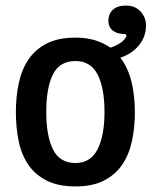

<svg xmlns="http://www.w3.org/2000/svg" viewBox="-20 -672 544 689"><path d="M369 -597Q369 -622 385 -637Q401 -652 433 -652Q465 -652 484.5 -630.5Q504 -609 504 -581Q504 -541 479 -510Q454 -479 412 -465Q440 -428 452 -378Q464 -328 464 -270Q464 -214 453.5 -165.5Q443 -117 418.5 -81Q394 -45 353 -24Q312 -3 251 -3Q189 -3 147.5 -24Q106 -45 81.5 -81Q57 -117 47 -165.5Q37 -214 37 -270Q37 -325 47.5 -374Q58 -423 82.5 -459Q107 -495 148 -516Q189 -537 251 -537Q290 -537 321 -527.5Q352 -518 376 -501Q395 -507 410 -516.5Q425 -526 433 -540Q435 -544 433 -547Q431 -550 426 -550Q400 -550 384.5 -562.5Q369 -575 369 -597ZM251 -87Q305 -87 330 -136Q355 -185 355 -270Q355 -357 330 -405Q305 -453 251 -453Q194 -453 170 -405Q146 -357 146 -270Q146 -185 170 -136Q194 -87 251 -87Z"/></svg>

Font: D2Coding
Style: Bold
Weight: 700
Monospace: yes
Designer: Yong-Rak Park; Jeong-Hwan Yoon; Sang-Min Lee;
Foundry: NHN Corporation
Version: Version 1.3.2; Build 20180524